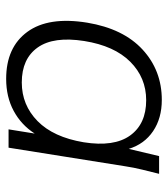

<svg xmlns="http://www.w3.org/2000/svg" viewBox="20 -570 558 639"><g transform="rotate(90 299.5 -251.0)"><path d="M243 8Q138 8 86.5 -62.5Q35 -133 56 -262Q76 -382 145.5 -446Q215 -510 313 -510Q374 -510 417 -481Q460 -452 476 -400L500 -501H559Q552 -473 545 -444.5Q538 -416 534 -389L472 0H411L425 -87Q396 -42 349.5 -17Q303 8 243 8ZM255 -44Q330 -44 383.5 -96.5Q437 -149 454 -250Q470 -351 431.5 -404.5Q393 -458 314 -458Q239 -458 186 -405Q133 -352 117 -252Q101 -150 138.5 -97Q176 -44 255 -44Z"/></g></svg>

Font: Mulish Light
Style: Italic
Weight: 300
Italic angle: -9°
Designer: Vernon Adams
Foundry: Vernon Adams
Version: Version 3.603; ttfautohint (v1.8.3)